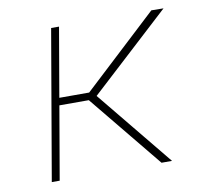

<svg xmlns="http://www.w3.org/2000/svg" viewBox="-65 -598 716 668"><g transform="rotate(-10 293.5 -264.0)"><path d="M242.2 -258.3H138.2L93.8 0H65.9L156.7 -528.3H184.6L142.6 -284.2H248L510.7 -528.3L553.7 -527.8L271.5 -268.1L490.7 0H453.6Z"/></g></svg>

Font: Roboto Mono Thin
Style: Italic
Weight: 250
Designer: Google
Version: Version 2.000985; 2015; ttfautohint (v1.3)